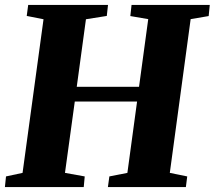

<svg xmlns="http://www.w3.org/2000/svg" viewBox="-27 -763 876 783"><path d="M-7 0 -2.5 -43.5 65 -58 150.5 -684.5 82 -698 88 -743H413.5L408.5 -698L323.5 -684.5L286 -409H540L577.5 -685L504.5 -697.5L509.5 -743H828.5L824 -697.5L750.5 -685L665.5 -58L736.5 -43.5L731 0H413L419 -43.5L492.5 -58L532 -349H278L238 -58L318.5 -43.5L314.5 0Z"/></svg>

Font: Merriweather 48pt Black
Style: Italic
Weight: 900
Italic angle: -7.8°
Version: Version 2.101